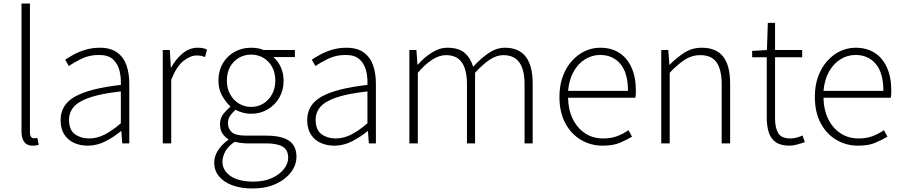

<svg xmlns="http://www.w3.org/2000/svg" viewBox="-20 -814 5122 1090"><path d="M165 13Q144 13 130.5 4Q117 -5 109.5 -23Q102 -41 102 -69V-794H150V-63Q150 -46 156 -37.5Q162 -29 172 -29Q176 -29 180 -29.5Q184 -30 192 -31L200 8Q192 10 185 11.5Q178 13 165 13Z M478 13Q436 13 401 -2.5Q366 -18 345 -50.5Q324 -83 324 -132Q324 -220 406.5 -266Q489 -312 666 -332Q668 -374 658.5 -412.5Q649 -451 622 -476.5Q595 -502 542 -502Q487 -502 443 -480.5Q399 -459 371 -439L350 -475Q369 -488 398 -504Q427 -520 465 -531.5Q503 -543 546 -543Q609 -543 646 -515.5Q683 -488 698.5 -442Q714 -396 714 -340V0H674L669 -69H666Q626 -36 578 -11.5Q530 13 478 13ZM485 -28Q531 -28 574 -50Q617 -72 666 -114V-295Q557 -283 492.5 -261.5Q428 -240 400 -208.5Q372 -177 372 -134Q372 -76 405.5 -52Q439 -28 485 -28Z M904 0V-530H944L950 -431H952Q979 -480 1017.5 -511.5Q1056 -543 1102 -543Q1117 -543 1129.5 -541Q1142 -539 1155 -532L1144 -490Q1131 -495 1121.5 -497Q1112 -499 1096 -499Q1061 -499 1021.5 -468Q982 -437 952 -361V0Z M1414 256Q1347 256 1298 237.5Q1249 219 1222.5 186Q1196 153 1196 109Q1196 74 1217.5 40Q1239 6 1276 -20V-24Q1256 -36 1242.5 -57Q1229 -78 1229 -109Q1229 -144 1249.5 -169Q1270 -194 1287 -207V-211Q1262 -233 1241 -270.5Q1220 -308 1220 -356Q1220 -411 1244.5 -453.5Q1269 -496 1311.5 -519.5Q1354 -543 1405 -543Q1428 -543 1446 -539.5Q1464 -536 1476 -530H1654V-490H1532Q1558 -468 1574 -433Q1590 -398 1590 -355Q1590 -302 1565.5 -259.5Q1541 -217 1499 -192.5Q1457 -168 1405 -168Q1384 -168 1360 -174Q1336 -180 1318 -191Q1301 -177 1287.5 -158.5Q1274 -140 1274 -114Q1274 -85 1295 -64.5Q1316 -44 1376 -44H1490Q1579 -44 1621 -15Q1663 14 1663 76Q1663 122 1632.5 163Q1602 204 1546 230Q1490 256 1414 256ZM1405 -207Q1443 -207 1474 -225.5Q1505 -244 1524 -278Q1543 -312 1543 -356Q1543 -401 1524.5 -434.5Q1506 -468 1475 -486Q1444 -504 1405 -504Q1368 -504 1336.5 -486Q1305 -468 1286.5 -435Q1268 -402 1268 -356Q1268 -312 1287 -278Q1306 -244 1337.5 -225.5Q1369 -207 1405 -207ZM1418 217Q1479 217 1523 197Q1567 177 1591.5 146Q1616 115 1616 82Q1616 37 1584.5 18.5Q1553 0 1492 0H1378Q1370 0 1352 -2Q1334 -4 1312 -9Q1275 16 1259 46Q1243 76 1243 104Q1243 154 1289 185.5Q1335 217 1418 217Z M1878 13Q1836 13 1801 -2.5Q1766 -18 1745 -50.5Q1724 -83 1724 -132Q1724 -220 1806.5 -266Q1889 -312 2066 -332Q2068 -374 2058.5 -412.5Q2049 -451 2022 -476.5Q1995 -502 1942 -502Q1887 -502 1843 -480.5Q1799 -459 1771 -439L1750 -475Q1769 -488 1798 -504Q1827 -520 1865 -531.5Q1903 -543 1946 -543Q2009 -543 2046 -515.5Q2083 -488 2098.5 -442Q2114 -396 2114 -340V0H2074L2069 -69H2066Q2026 -36 1978 -11.5Q1930 13 1878 13ZM1885 -28Q1931 -28 1974 -50Q2017 -72 2066 -114V-295Q1957 -283 1892.5 -261.5Q1828 -240 1800 -208.5Q1772 -177 1772 -134Q1772 -76 1805.5 -52Q1839 -28 1885 -28Z M2304 0V-530H2344L2350 -447H2352Q2388 -488 2431.5 -515.5Q2475 -543 2520 -543Q2584 -543 2618 -513.5Q2652 -484 2666 -435Q2712 -485 2756 -514Q2800 -543 2846 -543Q2925 -543 2964.5 -492.5Q3004 -442 3004 -340V0H2958V-334Q2958 -418 2928.5 -459.5Q2899 -501 2837 -501Q2800 -501 2761.5 -476Q2723 -451 2677 -401V0H2631V-334Q2631 -418 2602 -459.5Q2573 -501 2512 -501Q2475 -501 2435 -476Q2395 -451 2352 -401V0Z M3401 13Q3334 13 3278 -20Q3222 -53 3189 -115Q3156 -177 3156 -264Q3156 -329 3175 -380.5Q3194 -432 3227 -468.5Q3260 -505 3301 -524Q3342 -543 3387 -543Q3450 -543 3495 -514.5Q3540 -486 3565 -431Q3590 -376 3590 -298Q3590 -289 3589.5 -279.5Q3589 -270 3587 -259H3205Q3206 -192 3231 -140Q3256 -88 3300.5 -58Q3345 -28 3405 -28Q3449 -28 3483.5 -41Q3518 -54 3548 -75L3568 -38Q3536 -19 3498 -3Q3460 13 3401 13ZM3205 -298H3545Q3545 -400 3502 -451Q3459 -502 3387 -502Q3342 -502 3302.5 -478Q3263 -454 3237 -408.5Q3211 -363 3205 -298Z M3734 0V-530H3774L3780 -447H3782Q3823 -488 3866 -515.5Q3909 -543 3964 -543Q4046 -543 4085.5 -492.5Q4125 -442 4125 -340V0H4077V-334Q4077 -418 4048.5 -459.5Q4020 -501 3955 -501Q3908 -501 3869 -476Q3830 -451 3782 -401V0Z M4463 13Q4413 13 4384.5 -6.5Q4356 -26 4344.5 -62Q4333 -98 4333 -146V-489H4250V-525L4334 -530L4339 -684H4380V-530H4534V-489H4380V-141Q4380 -91 4397 -59.5Q4414 -28 4470 -28Q4485 -28 4503.5 -33Q4522 -38 4536 -45L4549 -7Q4526 1 4503 7Q4480 13 4463 13Z M4851 13Q4784 13 4728 -20Q4672 -53 4639 -115Q4606 -177 4606 -264Q4606 -329 4625 -380.5Q4644 -432 4677 -468.5Q4710 -505 4751 -524Q4792 -543 4837 -543Q4900 -543 4945 -514.5Q4990 -486 5015 -431Q5040 -376 5040 -298Q5040 -289 5039.5 -279.5Q5039 -270 5037 -259H4655Q4656 -192 4681 -140Q4706 -88 4750.5 -58Q4795 -28 4855 -28Q4899 -28 4933.5 -41Q4968 -54 4998 -75L5018 -38Q4986 -19 4948 -3Q4910 13 4851 13ZM4655 -298H4995Q4995 -400 4952 -451Q4909 -502 4837 -502Q4792 -502 4752.5 -478Q4713 -454 4687 -408.5Q4661 -363 4655 -298Z"/></svg>

Font: Noto Sans KR Thin ExtraLight
Style: Regular
Weight: 250
Version: Version 2.004-H2;hotconv 1.0.118;makeotfexe 2.5.65603